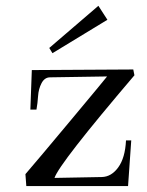

<svg xmlns="http://www.w3.org/2000/svg" viewBox="-20 -625 494 645"><path d="M145.5 -463.9 310.5 -605.5 340.8 -558.6 156.2 -446.3ZM86.9 -389.6 427.7 -391.6 431.6 -372.1Q178.7 -75.2 163.1 -27.3L322.3 -30.3Q354.5 -31.2 377.4 -63Q400.4 -94.7 403.3 -153.3H420.9L410.2 0H68.4L65.4 -40Q103.5 -84 221.2 -225.1Q338.9 -366.2 339.8 -368.2L148.4 -365.2Q129.9 -365.2 119.6 -345.7Q109.4 -326.2 107.9 -302.2Q106.4 -278.3 102.5 -256.8H82Z"/></svg>

Font: Bentham
Style: Regular
Weight: 400
Version: Version 002.002